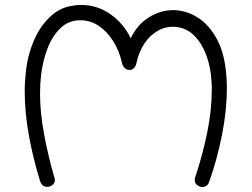

<svg xmlns="http://www.w3.org/2000/svg" viewBox="-20 -692 1018 777"><path d="M799 65Q792 65 789 63Q768 55 768 36Q768 34 768.5 31Q769 28 770 25Q799 -61 818 -153Q837 -245 837 -327Q837 -336 837 -345Q837 -354 836 -362Q833 -419 815.5 -467Q798 -515 767.5 -546.5Q737 -578 693 -583Q653 -587 619.5 -568Q586 -549 563.5 -514.5Q541 -480 532 -436Q529 -422 520.5 -415Q512 -408 503 -409Q492 -409 483.5 -418Q475 -427 473 -440Q462 -488 437.5 -526.5Q413 -565 379.5 -587.5Q346 -610 305 -610Q257 -610 223.5 -577Q190 -544 171 -492.5Q152 -441 146 -386Q144 -369 143 -351.5Q142 -334 142 -315Q142 -236 158.5 -148Q175 -60 200 26Q201 29 201.5 31.5Q202 34 202 36Q202 47 195 54Q188 61 180 63Q178 64 175 64Q172 64 170 64Q151 64 143 43Q115 -46 97.5 -140.5Q80 -235 80 -322Q80 -344 81.5 -365Q83 -386 85 -405Q92 -469 116.5 -526.5Q141 -584 181.5 -623Q222 -662 275 -669Q292 -672 309 -672Q374 -672 427.5 -634Q481 -596 509 -537Q535 -592 582 -621.5Q629 -651 681 -651Q732 -651 779.5 -621.5Q827 -592 859.5 -530.5Q892 -469 897 -371Q898 -362 898 -352.5Q898 -343 898 -333Q898 -244 878 -144Q858 -44 826 45Q823 55 815 60Q807 65 799 65Z"/></svg>

Font: Hachi Maru Pop
Style: Regular
Weight: 400
Designer: Nontynet
Foundry: Nontynet
Version: Version 1.300